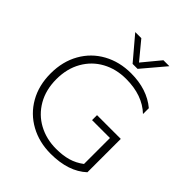

<svg xmlns="http://www.w3.org/2000/svg" viewBox="-252 -1066 1229 1229"><g transform="rotate(45 362.0 -452.0)"><path d="M251 -919H306L406 -798L506 -919H560L428 -763H383ZM55 -349Q55 -457 102 -540Q149 -623 232 -668.5Q315 -714 419 -714Q564 -714 657 -636V-583Q570 -666 422 -666Q332 -666 260.5 -627Q189 -588 148 -516Q107 -444 107 -349Q107 -253 148.5 -181Q190 -109 261.5 -70.5Q333 -32 421 -32Q482 -32 528.5 -45.5Q575 -59 616 -90V-325H454V-370H669V-68Q580 15 419 15Q315 15 232 -30.5Q149 -76 102 -158.5Q55 -241 55 -349Z"/></g></svg>

Font: Prompt ExtraLight
Style: Regular
Weight: 275
Designer: Katatrad Team
Foundry: CadsonDemak
Version: Version 1.000